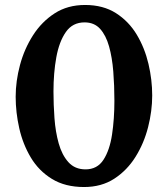

<svg xmlns="http://www.w3.org/2000/svg" viewBox="-20 -736 676 772"><path d="M318 16Q242 16 189 -16.5Q136 -49 104 -102.5Q72 -156 57.5 -220Q43 -284 43 -347Q43 -410 60.5 -475Q78 -540 113 -594.5Q148 -649 200 -682.5Q252 -716 322 -716Q395 -716 446.5 -683Q498 -650 530 -596.5Q562 -543 577 -479Q592 -415 592 -352Q592 -290 575.5 -225Q559 -160 525 -105.5Q491 -51 439.5 -17.5Q388 16 318 16ZM324 -55Q371 -55 396 -93.5Q421 -132 430.5 -195Q440 -258 440 -331Q440 -392 435.5 -448.5Q431 -505 418.5 -549.5Q406 -594 382.5 -620Q359 -646 320 -646Q272 -646 245 -607.5Q218 -569 206.5 -506Q195 -443 195 -368Q195 -316 199 -261Q203 -206 216 -159.5Q229 -113 255 -84Q281 -55 324 -55Z"/></svg>

Font: Lora
Style: Bold
Weight: 700
Designer: Olga Karpushina, Alexei Vanyashin (Cyrillic)
Foundry: Cyreal
Version: Version 3.006; ttfautohint (v1.8.4.7-5d5b);gftools[0.9.30]